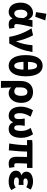

<svg xmlns="http://www.w3.org/2000/svg" viewBox="1524 -2357 1010 4098"><g transform="rotate(90 2029.0 -308.0)"><path d="M235 12C293 12 339 -14 373 -70H376C394 -10 434 12 504 12C544 12 573 4 591 -5L573 -113C562 -109 550 -107 541 -107C513 -107 493 -119 493 -152C493 -228 531 -381 557 -496H412L396 -409H392C360 -480 311 -508 255 -508C140 -508 36 -410 36 -246C36 -84 115 12 235 12ZM270 -108C219 -108 187 -151 187 -247C187 -346 233 -388 278 -388C318 -388 346 -360 367 -301L360 -215C357 -156 314 -108 270 -108ZM239 -573 337 -555 416 -769 273 -793Z M767 0H907C1016 -183 1061 -321 1091 -496H945C936 -382 914 -262 865 -150H861C841 -255 787 -418 734 -508L584 -476C663 -355 738 -184 767 0Z M1383 12C1518 12 1609 -108 1609 -352C1609 -596 1518 -713 1383 -713C1247 -713 1156 -596 1156 -352C1156 -108 1247 12 1383 12ZM1383 -594C1426 -594 1460 -558 1466 -401H1300C1306 -558 1340 -594 1383 -594ZM1383 -107C1340 -107 1306 -147 1300 -304H1466C1460 -147 1426 -107 1383 -107Z M1708 177H1856C1853 104 1850 33 1846 -43C1882 -1 1929 12 1971 12C2075 12 2176 -86 2176 -256C2176 -415 2089 -508 1945 -508C1810 -508 1708 -425 1708 -237ZM1936 -108C1907 -108 1876 -116 1846 -148V-251C1846 -335 1885 -388 1940 -388C1998 -388 2026 -343 2026 -254C2026 -152 1985 -108 1936 -108Z M2450 12C2509 12 2559 -13 2586 -82H2590C2616 -13 2674 12 2733 12C2855 12 2922 -85 2922 -256C2922 -359 2891 -436 2846 -508L2711 -459C2760 -380 2775 -327 2775 -247C2775 -156 2750 -107 2713 -107C2673 -107 2653 -130 2653 -200C2653 -245 2658 -273 2665 -331H2510C2517 -273 2522 -245 2522 -200C2522 -137 2499 -107 2457 -107C2415 -107 2395 -154 2395 -224C2395 -306 2422 -376 2471 -456L2333 -508C2289 -437 2256 -335 2256 -253C2256 -81 2331 12 2450 12Z M3474 12C3511 12 3544 5 3563 -3L3546 -111C3531 -109 3518 -107 3509 -107C3480 -107 3464 -118 3464 -152C3464 -175 3465 -293 3471 -380H3564V-496H3044L2970 -490V-380H3078C3078 -270 3066 -133 3042 0L3189 9C3202 -122 3215 -262 3215 -380H3330C3330 -297 3326 -187 3326 -158C3326 -55 3363 12 3474 12Z M3855 12C3918 12 3974 1 4038 -45L3981 -138C3942 -109 3901 -100 3869 -100C3802 -100 3767 -121 3767 -156C3767 -191 3790 -205 3842 -205C3869 -205 3899 -203 3927 -201V-306C3904 -304 3879 -302 3858 -302C3812 -302 3788 -317 3788 -346C3788 -376 3818 -396 3865 -396C3903 -396 3941 -385 3974 -363L4028 -457C3979 -489 3916 -508 3857 -508C3745 -508 3644 -465 3644 -366C3644 -326 3669 -279 3719 -263V-259C3660 -243 3623 -208 3623 -141C3623 -39 3727 12 3855 12Z"/></g></svg>

Font: Giro Sans Regular
Style: Bold
Weight: 700
Designer: Paul D. Hunt
Foundry: Adobe Systems Incorporated
Version: Version 1.000;PS 1.0;hotconv 1.0.88;makeotf.lib2.5.647800